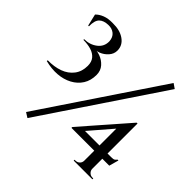

<svg xmlns="http://www.w3.org/2000/svg" viewBox="-179 -898 1095 1095"><g transform="rotate(45 368.5 -350.5)"><path d="M143 -712Q200 -713 236 -687.5Q272 -662 272 -620Q272 -593 253 -571.5Q234 -550 208 -540Q182 -530 157 -536Q186 -539 215.5 -528.5Q245 -518 265.5 -495Q286 -472 286 -438Q286 -392 265 -359Q244 -326 207.5 -306.5Q171 -287 125.5 -283.5Q80 -280 29 -293L30 -300Q82 -299 123.5 -314Q165 -329 189.5 -361Q214 -393 214 -439Q214 -471 198 -490Q182 -509 154.5 -517.5Q127 -526 91 -526L92 -532Q137 -532 170 -557.5Q203 -583 202 -625Q200 -656 180.5 -672Q161 -688 132 -687Q95 -686 76.5 -667.5Q58 -649 59 -603H53L36 -675Q52 -692 78.5 -702.5Q105 -713 143 -712ZM151 -4 181 15 658 -696 629 -716ZM582 -324 641 -407H647V-1H582ZM640 -407 646 -375 465 -165H675Q694 -165 700 -169Q706 -173 712 -181H719L703 -123H398V-130ZM647 -42Q647 -28 657.5 -17.5Q668 -7 683 -7H690V0H539V-7H546Q561 -7 571.5 -17Q582 -27 582 -42Z"/></g></svg>

Font: Cinzel Medium
Style: Regular
Weight: 500
Designer: Natanael Gama
Version: Version 2.000